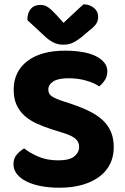

<svg xmlns="http://www.w3.org/2000/svg" viewBox="-20 -861 586 898"><path d="M252 -111Q305 -111 327.5 -129.5Q350 -148 350 -174Q350 -198 332.5 -212.5Q315 -227 280 -238L229 -254Q187 -267 153 -282.5Q119 -298 95 -319.5Q71 -341 57.5 -370.5Q44 -400 44 -442Q44 -526 107.5 -575Q171 -624 284 -624Q327 -624 363.5 -618Q400 -612 426 -599.5Q452 -587 467 -569Q482 -551 482 -527Q482 -504 470.5 -486.5Q459 -469 444 -457Q421 -473 383 -484Q345 -495 300 -495Q252 -495 229 -480Q206 -465 206 -442Q206 -422 221 -411.5Q236 -401 268 -390L322 -372Q369 -356 404.5 -337.5Q440 -319 464 -295.5Q488 -272 500 -241.5Q512 -211 512 -172Q512 -130 495.5 -95.5Q479 -61 446.5 -36Q414 -11 366.5 3Q319 17 257 17Q211 17 172 9.5Q133 2 104.5 -12Q76 -26 59.5 -46.5Q43 -67 43 -93Q43 -120 58.5 -138Q74 -156 93 -167Q120 -145 160.5 -128Q201 -111 252 -111ZM277 -754Q300 -775 324 -798Q348 -821 371 -841Q400 -840 419.5 -824Q439 -808 439 -783Q439 -763 429.5 -749Q420 -735 395 -716L361 -687Q335 -667 317 -659.5Q299 -652 277 -652Q250 -652 229.5 -662.5Q209 -673 191 -690L108 -767Q108 -801 124 -819.5Q140 -838 169 -838Q188 -838 203.5 -828Q219 -818 245 -790Z"/></svg>

Font: Baloo Tammudu 2
Style: Bold
Weight: 700
Designer: Maithili Shingre, Omkar Shende and Ek Type
Foundry: Ek Type
Version: Version 1.640;hotconv 1.0.111;makeotfexe 2.5.65597; ttfautoh